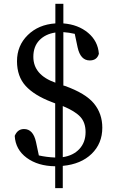

<svg xmlns="http://www.w3.org/2000/svg" viewBox="-20 -841 589 987"><path d="M302.7 -295.9V-33.2Q356.4 -41 388.2 -75.2Q419.9 -109.4 419.9 -162.1Q419.9 -210.9 393.1 -240.2Q366.2 -269.5 302.7 -295.9ZM264.6 -416V-673.8Q212.9 -666 182.1 -633.8Q151.4 -601.6 151.4 -548.8Q151.4 -456.1 264.6 -416ZM305.7 -401.4 313.5 -399.4Q419.9 -361.3 462.9 -309.1Q505.9 -256.8 505.9 -184.6Q505.9 -103.5 451.2 -50.3Q396.5 2.9 302.7 11.7V126H263.7V13.7Q174.8 12.7 117.2 -29.8Q59.6 -72.3 55.7 -142.6Q70.3 -177.7 103.5 -177.7Q150.4 -177.7 165 -111.3L179.7 -42Q217.8 -33.2 263.7 -31.2V-309.6L246.1 -316.4Q156.2 -350.6 111.8 -399.4Q67.4 -448.2 67.4 -526.4Q67.4 -606.4 122.6 -660.6Q177.7 -714.8 264.6 -720.7V-821.3H305.7V-720.7Q381.8 -714.8 432.6 -672.4Q483.4 -629.9 488.3 -564.5Q478.5 -530.3 441.4 -530.3Q393.6 -530.3 378.9 -597.7L364.3 -667Q335 -673.8 305.7 -675.8Z"/></svg>

Font: GenYoMin TW TTF Medium
Style: Regular
Weight: 500
Version: Version 1.300